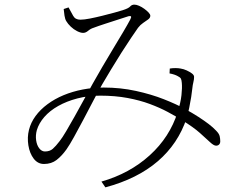

<svg xmlns="http://www.w3.org/2000/svg" viewBox="-20 -751 1040 829"><path d="M170 -43Q143 -43 125.5 -66Q108 -89 102.5 -123.5Q97 -158 105 -190Q113 -222 133.5 -250Q154 -278 185 -301Q216 -324 254.5 -340Q293 -356 337 -364.5Q381 -373 428 -373Q500 -373 566.5 -358.5Q633 -344 687.5 -322.5Q742 -301 778 -281Q811 -263 836.5 -246.5Q862 -230 881 -215.5Q900 -201 913 -187Q926 -174 928.5 -163Q931 -152 931 -141Q931 -132 926 -127Q921 -122 913 -122Q903 -122 887 -137Q871 -152 843 -177Q815 -202 766 -232Q739 -249 704.5 -267.5Q670 -286 627 -302Q584 -318 530.5 -328Q477 -338 413 -338Q360 -338 314 -326Q268 -314 231.5 -293.5Q195 -273 171.5 -246Q148 -219 139 -189Q133 -167 136 -145.5Q139 -124 149.5 -110.5Q160 -97 174 -97Q195 -97 208 -108.5Q221 -120 237 -141Q249 -156 266 -185Q283 -214 303 -249.5Q323 -285 343 -322Q363 -359 381 -391Q399 -423 422 -462.5Q445 -502 469 -541.5Q493 -581 512.5 -614Q532 -647 542 -666Q548 -677 545.5 -680Q543 -683 535 -681Q516 -675 488.5 -666Q461 -657 433 -648Q405 -639 384 -631Q371 -627 360.5 -618Q350 -609 339 -609Q328 -609 313 -616.5Q298 -624 285.5 -636Q273 -648 266 -660Q261 -668 258.5 -683.5Q256 -699 255 -712L276 -719Q287 -699 296 -682.5Q305 -666 327 -666Q343 -666 368.5 -671Q394 -676 422 -683Q450 -690 474 -696.5Q498 -703 510 -707Q535 -715 542 -723Q549 -731 560 -731Q569 -731 580.5 -726Q592 -721 603 -713Q614 -705 621.5 -697Q629 -689 629 -683Q629 -674 619.5 -667Q610 -660 598 -652Q586 -644 576 -631Q566 -617 546.5 -588Q527 -559 504 -523Q481 -487 459.5 -451Q438 -415 422 -388Q403 -355 382 -314.5Q361 -274 339.5 -233.5Q318 -193 299.5 -159.5Q281 -126 267 -106Q247 -78 224.5 -60.5Q202 -43 170 -43ZM418 33Q540 -2 626.5 -80.5Q713 -159 747 -267Q760 -308 763.5 -340Q767 -372 765 -393Q764 -406 761 -411.5Q758 -417 748 -422Q734 -430 712 -434L713 -455Q724 -457 737 -457Q750 -457 760 -455Q773 -453 786 -447Q799 -441 808.5 -434Q818 -427 818 -419Q818 -408 815 -396.5Q812 -385 810 -366Q809 -354 805.5 -332Q802 -310 797 -285.5Q792 -261 786 -241Q749 -130 661 -54.5Q573 21 435 58Z"/></svg>

Font: Noto Serif SC ExtraLight ExtraLight
Style: Regular
Weight: 250
Version: Version 2.002-H1;hotconv 1.1.0;makeotfexe 2.6.0